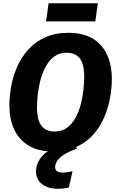

<svg xmlns="http://www.w3.org/2000/svg" viewBox="-20 -912 721 1178"><path d="M400.7 -710.8Q528 -710.8 597.1 -636.3Q666.2 -561.9 666.2 -426.2Q666.2 -370.6 654.9 -309.4Q643.6 -248.3 618.4 -190.2Q593.3 -132 551.2 -85.1Q509.1 -38.1 447.8 -10.4Q386.6 17.2 303.4 17.2Q176.5 17.2 107 -57.7Q37.6 -132.6 37.6 -267Q37.6 -322.6 48.9 -383.7Q60.2 -444.8 85.7 -503Q111.2 -561.1 153.3 -607.9Q195.4 -654.8 256.8 -682.8Q318.2 -710.8 400.7 -710.8ZM388.9 -588.5Q344 -588.5 312.6 -565Q281.2 -541.5 260.5 -503.3Q239.8 -465.1 228.2 -420.6Q216.6 -376 211.9 -332.2Q207.1 -288.4 207.1 -254.8Q207.1 -174.2 235 -139.6Q262.8 -105 314.9 -105Q360.2 -105 391.6 -128.4Q423 -151.7 443.6 -189.8Q464.3 -227.8 475.8 -272.9Q487.2 -317.9 491.9 -362Q496.7 -406.2 496.7 -440.4Q496.7 -520.3 469.3 -554.4Q442 -588.5 388.9 -588.5ZM430.4 -51.9 451.6 0Q393.8 20.8 365.1 41.8Q336.4 62.9 327.2 81.2Q318 99.6 318 113Q318 129.6 329.5 138.2Q341.1 146.7 362.4 146.7Q377.5 146.7 392.8 144.7Q408.1 142.7 424.8 138.7L402.6 238.7Q387 242.3 370 244.1Q353.1 246 333.8 246Q275.3 246 238.1 217.7Q200.9 189.4 200.9 140.9Q200.9 101.1 223.3 65.8Q245.7 30.4 296.2 0.4Q346.7 -29.6 430.4 -51.9ZM580.3 -891.9 564.8 -780.6H262.6L278.1 -891.9Z"/></svg>

Font: Fira Sans Variable
Style: Italic
Weight: 397
Italic angle: -8°
Designer: Carrois Corporate & Edenspiekermann AG
Foundry: Carrois Corporate GbR & Edenspiekermann AG
Version: Version 4.202